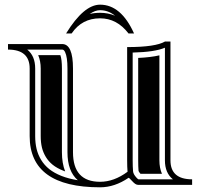

<svg xmlns="http://www.w3.org/2000/svg" viewBox="-20 -800 881 831"><path d="M560.1 -655.3H536.1Q486.1 -720.7 413.1 -720.7Q334.5 -720.7 290 -655.3H266.1Q342.8 -779.8 413.1 -779.8Q503.9 -779.8 560.1 -655.3ZM368.2 -739.5Q389.4 -744.6 413.1 -744.6Q447.8 -744.6 478 -731.9Q448.5 -755.9 413.1 -755.9Q391.8 -755.9 368.2 -739.5ZM728.3 -23.9Q693.8 -51.5 693.8 -106V-593.5Q649.9 -574.7 554.2 -572.5V-106Q554.2 -78.6 555.9 -58.6Q556.9 -46.1 570.6 -31.2Q575.7 -25.6 578.9 -23.9ZM97.9 -585.4Q132.3 -557.9 132.3 -503.4V-210.9Q132.3 -180.7 138.4 -155.4Q144.5 -130.1 158.2 -107.7Q171.9 -85.2 193.1 -68.2Q214.4 -51.3 245.5 -38.8Q276.6 -26.4 316.7 -20Q272 -58.6 272 -141.1V-503.4Q272 -553 261.7 -574.5Q256.8 -585.4 249 -585.4ZM717.8 -106Q717.8 -23.9 811.5 -23.9V0H577.1Q566.7 0 552.9 -15.3Q539.1 -30.5 536.6 -30.5Q476.3 10.7 413.1 10.7Q108.4 10.7 108.4 -210.9V-503.4Q108.4 -585.4 14.6 -585.4V-609.4H249Q295.9 -609.4 295.9 -503.4V-141.1Q295.9 -13.2 413.1 -13.2Q473.4 -13.2 532 -56.6Q530.3 -77.6 530.3 -106V-596.2Q653.3 -596.2 694.3 -620.4L717.8 -620.1ZM680.9 -47.9H587.9Q580.1 -56.9 579.6 -60.5Q578.1 -79.6 578.1 -106V-549.3Q633.1 -551.8 669.9 -560.5V-106Q669.9 -73.2 680.9 -47.9ZM145.3 -561.5H241.2Q248 -543 248 -503.4V-141.1Q248 -93.5 262 -58.1L254.4 -61Q226.6 -72 208 -86.9Q190.2 -101.3 178.7 -120.1Q167 -139.4 161.6 -160.9Q156.2 -183.6 156.2 -210.9V-503.4Q156.2 -536.1 145.3 -561.5Z"/></svg>

Font: itsadzokeS01
Style: Regular
Weight: 600
Width: 6
Version: Version 0.46